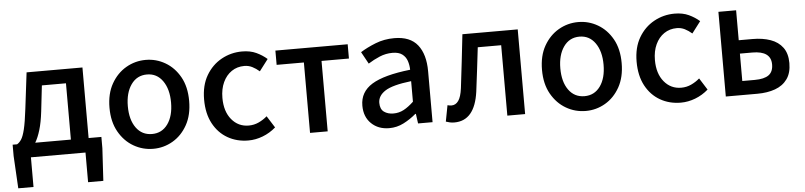

<svg xmlns="http://www.w3.org/2000/svg" viewBox="-45 -808 5214 1244"><g transform="rotate(-5 2562.0 -185.5)"><path d="M129.9 0V192.9H30.8L19 -18.1V-91.8H47.9Q63 -100.1 75.9 -119.6Q88.9 -139.2 99.9 -184.3Q110.8 -229.5 121.1 -314.9L149.9 -550.8H513.2V-91.8H596.2V-18.1L584 192.9H484.9V0ZM166 -91.8H397.9V-458H241.2L222.2 -291Q213.9 -219.7 199.2 -171.1Q184.6 -122.6 166 -91.8Z M925.3 14.2Q856.4 14.2 797.4 -20Q738.3 -54.2 701.7 -118.9Q665 -183.6 665 -274.9Q665 -366.7 701.7 -431.2Q738.3 -495.6 797.4 -529.8Q856.4 -564 925.3 -564Q993.2 -564 1052 -529.8Q1110.8 -495.6 1147 -431.2Q1183.1 -366.7 1183.1 -274.9Q1183.1 -183.6 1147 -118.9Q1110.8 -54.2 1052 -20Q993.2 14.2 925.3 14.2ZM925.3 -82Q989.7 -82 1027.6 -134.5Q1065.4 -187 1065.4 -274.9Q1065.4 -361.8 1027.6 -415.5Q989.7 -469.2 925.3 -469.2Q859.9 -469.2 822 -415.5Q784.2 -361.8 784.2 -274.9Q784.2 -187 822 -134.5Q859.9 -82 925.3 -82Z M1543.5 14.2Q1468.8 14.2 1409.2 -20Q1349.6 -54.2 1314.9 -118.9Q1280.3 -183.6 1280.3 -274.9Q1280.3 -366.7 1318.1 -431.2Q1356 -495.6 1418 -529.8Q1480 -564 1552.2 -564Q1605 -564 1644.3 -545.7Q1683.6 -527.3 1713.4 -501L1656.2 -425.8Q1633.8 -445.3 1609.9 -457.3Q1585.9 -469.2 1558.6 -469.2Q1511.7 -469.2 1475.8 -444.8Q1439.9 -420.4 1419.7 -376.7Q1399.4 -333 1399.4 -274.9Q1399.4 -187 1442.9 -134.5Q1486.3 -82 1554.2 -82Q1588.9 -82 1619.4 -96.2Q1649.9 -110.4 1674.3 -131.8L1722.7 -55.2Q1684.1 -21.5 1637.5 -3.7Q1590.8 14.2 1543.5 14.2Z M1945.3 0V-458H1768.1V-550.8H2238.3V-458H2060.1V0Z M2460 14.2Q2388.7 14.2 2343.5 -29.5Q2298.3 -73.2 2298.3 -146Q2298.3 -235.4 2377 -283.7Q2455.6 -332 2627 -351.1Q2626.5 -382.3 2617.2 -409.4Q2607.9 -436.5 2585.2 -453.4Q2562.5 -470.2 2522 -470.2Q2478.5 -470.2 2438.5 -453.4Q2398.4 -436.5 2363.3 -414.1L2320.3 -492.2Q2362.8 -519 2419.4 -541.5Q2476.1 -564 2542 -564Q2645 -564 2693.6 -502.7Q2742.2 -441.4 2742.2 -331.1V0H2647.9L2639.2 -63H2635.3Q2597.7 -30.8 2553.7 -8.3Q2509.8 14.2 2460 14.2ZM2495.1 -78.1Q2531.2 -78.1 2562.3 -94.7Q2593.3 -111.3 2627 -143.1V-276.9Q2504.9 -262.7 2457 -231.7Q2409.2 -200.7 2409.2 -154.8Q2409.2 -113.8 2433.8 -95.9Q2458.5 -78.1 2495.1 -78.1Z M2883.3 14.2Q2866.7 14.2 2854 11.2Q2841.3 8.3 2828.1 3.9L2848.1 -101.1Q2854.5 -99.6 2860.6 -98.4Q2866.7 -97.2 2874.5 -97.2Q2901.4 -97.2 2919.2 -122.1Q2937 -147 2944.3 -203.1Q2955.1 -289.1 2964.8 -376.5Q2974.6 -463.9 2984.4 -550.8H3344.2V0H3228.5V-458H3076.2Q3067.4 -386.7 3059.3 -315.4Q3051.3 -244.1 3041.5 -171.9Q3015.6 14.2 2883.3 14.2Z M3738.3 14.2Q3669.4 14.2 3610.4 -20Q3551.3 -54.2 3514.6 -118.9Q3478 -183.6 3478 -274.9Q3478 -366.7 3514.6 -431.2Q3551.3 -495.6 3610.4 -529.8Q3669.4 -564 3738.3 -564Q3806.2 -564 3865 -529.8Q3923.8 -495.6 3960 -431.2Q3996.1 -366.7 3996.1 -274.9Q3996.1 -183.6 3960 -118.9Q3923.8 -54.2 3865 -20Q3806.2 14.2 3738.3 14.2ZM3738.3 -82Q3802.7 -82 3840.6 -134.5Q3878.4 -187 3878.4 -274.9Q3878.4 -361.8 3840.6 -415.5Q3802.7 -469.2 3738.3 -469.2Q3672.9 -469.2 3635 -415.5Q3597.2 -361.8 3597.2 -274.9Q3597.2 -187 3635 -134.5Q3672.9 -82 3738.3 -82Z M4356.4 14.2Q4281.7 14.2 4222.2 -20Q4162.6 -54.2 4127.9 -118.9Q4093.3 -183.6 4093.3 -274.9Q4093.3 -366.7 4131.1 -431.2Q4168.9 -495.6 4231 -529.8Q4293 -564 4365.2 -564Q4418 -564 4457.3 -545.7Q4496.6 -527.3 4526.4 -501L4469.2 -425.8Q4446.8 -445.3 4422.9 -457.3Q4398.9 -469.2 4371.6 -469.2Q4324.7 -469.2 4288.8 -444.8Q4252.9 -420.4 4232.7 -376.7Q4212.4 -333 4212.4 -274.9Q4212.4 -187 4255.9 -134.5Q4299.3 -82 4367.2 -82Q4401.9 -82 4432.4 -96.2Q4462.9 -110.4 4487.3 -131.8L4535.6 -55.2Q4497.1 -21.5 4450.4 -3.7Q4403.8 14.2 4356.4 14.2Z M4649.4 0V-550.8H4764.6V-356H4854.5Q4920.4 -356 4970.9 -338.1Q5021.5 -320.3 5050 -281.5Q5078.6 -242.7 5078.6 -180.2Q5078.6 -116.2 5050 -76.4Q5021.5 -36.6 4970.9 -18.3Q4920.4 0 4854.5 0ZM4764.6 -90.8H4845.7Q4907.2 -90.8 4936.8 -112.3Q4966.3 -133.8 4966.3 -181.2Q4966.3 -269 4845.7 -269H4764.6Z"/></g></svg>

Font: Source Han Sans CN Medium
Style: Regular
Weight: 500
Designer: Ryoko NISHIZUKA  (kana, bopomofo & ideographs); Paul D. Hunt (Latin, Greek & Cyrillic); Sandoll Communications , Soo-you
Foundry: Adobe
Version: Version 2.004;hotconv 1.0.118;makeotfexe 2.5.65603